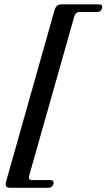

<svg xmlns="http://www.w3.org/2000/svg" viewBox="-20 -748 492 886"><path d="M322.5 -671 115 61.5Q109 83 128 83H211Q231 83 226.5 101Q221.5 118.5 203.5 118.5H25.5Q0 118.5 8.5 88.5L231 -699Q238.5 -728 263 -728H436Q456 -728 451 -709.5Q446.5 -692.5 427 -692.5H346Q328.5 -692.5 322.5 -671Z"/></svg>

Font: Fraunces 144pt S050 SemiBold
Style: Italic
Weight: 600
Italic angle: -16°
Version: Version 1.000; ttfautohint (v1.8.3)